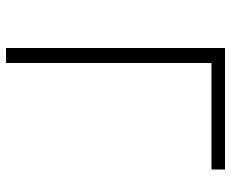

<svg xmlns="http://www.w3.org/2000/svg" viewBox="-85 -685 770 640"><g transform="rotate(90 300.0 -365.0)"><path d="M140 0V-730H545V-685H190V0Z"/></g></svg>

Font: NKDuy Mono Thin
Style: Regular
Weight: 100
Monospace: yes
Designer: NKDuy
Foundry: NKDuy
Version: Version 2.251; ttfautohint (v1.8.4.7-5d5b)